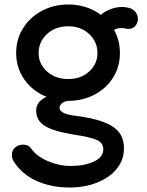

<svg xmlns="http://www.w3.org/2000/svg" viewBox="-20 -547 654 855"><path d="M594 -463Q594 -444 582 -431Q570 -418 550 -418Q543 -418 534 -421Q530 -422 515 -422Q497 -420 488 -414Q514 -367 514 -311Q514 -251 484.5 -203Q455 -155 403.5 -127Q352 -99 288 -98Q271 -98 258 -88.5Q245 -79 245 -67Q245 -55 260.5 -46Q276 -37 305 -33Q388 -23 437.5 -5Q487 13 509.5 41.5Q532 70 532 114Q532 165 500 204.5Q468 244 412.5 266Q357 288 290 288Q208 288 142.5 258.5Q77 229 40 170Q33 158 33 143Q33 122 47.5 109.5Q62 97 83 97Q107 97 120 116Q142 148 192 170Q242 192 294 192Q356 192 398 172.5Q440 153 440 118Q440 89 410.5 76Q381 63 306 52Q216 37 178.5 13Q141 -11 141 -55Q141 -94 187 -116Q125 -141 88.5 -193Q52 -245 52 -311Q52 -372 82.5 -421Q113 -470 166 -498.5Q219 -527 284 -527Q367 -527 429 -481Q472 -516 526 -516Q536 -516 554 -512Q571 -508 582.5 -494.5Q594 -481 594 -463ZM414 -311Q414 -361 377 -395.5Q340 -430 284 -430Q227 -430 189.5 -395.5Q152 -361 152 -311Q152 -262 189.5 -228.5Q227 -195 284 -195Q340 -195 377 -228.5Q414 -262 414 -311Z"/></svg>

Font: Tsukimi Rounded SemiBold
Style: Regular
Weight: 600
Designer: Takashi Funayama
Foundry: Takashi Funayama
Version: Version 1.032; ttfautohint (v1.8.3)